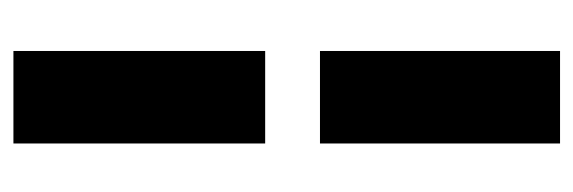

<svg xmlns="http://www.w3.org/2000/svg" viewBox="-314 -438 883 296"><g transform="rotate(90 128.0 -289.5)"><path d="M58.1 131.8V-256.3H200.7V131.8ZM200.7 -340.8H58.1V-710.9H200.7Z"/></g></svg>

Font: Vazir Black UI
Style: Black-UI
Weight: 900
Designer: Saber Rastikerdar
Foundry: Saber Rastikerdar
Version: Version 30.1.0